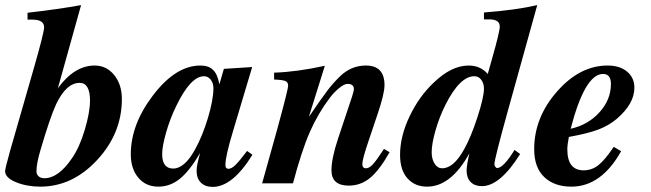

<svg xmlns="http://www.w3.org/2000/svg" viewBox="-34 -719 2554 753"><path d="M284 -699 193 -373Q258 -462 337 -462Q384 -462 414 -424.5Q444 -387 444 -331Q444 -196 347 -91.5Q250 13 124 13Q71 13 28.5 -4.5Q-14 -22 -14 -48Q-14 -57 6 -129L100 -456Q139 -592 139 -612Q139 -642 93 -642H74V-669Q197 -683 284 -699ZM319 -325Q319 -394 278 -394Q226 -394 186 -310Q162 -258 124 -128Q109 -77 109 -47Q109 -35 117.5 -27.5Q126 -20 140 -20Q195 -20 248 -98Q278 -141 298.5 -210Q319 -279 319 -325Z M935 -127 956 -112Q878 14 800 14Q771 14 754 -2.5Q737 -19 737 -50Q737 -71 751 -119Q709 -48 671 -17.5Q633 13 587 13Q538 13 508.5 -22Q479 -57 479 -114Q479 -231 566 -345Q655 -462 752 -462Q784 -462 801.5 -445Q819 -428 826 -390H827L844 -449L955 -456L880 -205Q850 -106 850 -72Q850 -57 862 -57Q874 -57 889 -71.5Q904 -86 935 -127ZM803 -373Q803 -393 792.5 -406.5Q782 -420 766 -420Q714 -420 658 -305Q633 -254 617.5 -199.5Q602 -145 602 -115Q602 -58 645 -58Q690 -58 731 -133Q760 -185 781.5 -256.5Q803 -328 803 -373Z M1472 -135 1494 -122Q1453 -50 1416.5 -20.5Q1380 9 1334 9Q1266 9 1266 -51Q1266 -98 1292 -176L1347 -341Q1354 -364 1354 -369Q1354 -390 1329 -390Q1316 -390 1296 -373.5Q1276 -357 1260 -336Q1213 -274 1181 -201Q1149 -128 1115 0H994L1051 -204Q1096 -368 1096 -383Q1096 -397 1084.5 -401.5Q1073 -406 1041 -407V-434Q1131 -437 1240 -461L1178 -263H1179Q1230 -338 1252 -366.5Q1274 -395 1301 -421Q1344 -462 1401 -462Q1474 -462 1474 -385Q1474 -351 1446 -269L1411 -165Q1387 -94 1387 -76Q1387 -59 1401 -59Q1414 -59 1428 -74Q1442 -89 1472 -135Z M2073 -699 1956 -278Q1905 -94 1905 -75Q1905 -70 1908.5 -65Q1912 -60 1916 -60Q1940 -60 1984 -131L2006 -115Q1927 11 1856 11Q1828 11 1812 -5Q1796 -21 1796 -50Q1796 -70 1807 -118Q1735 13 1641 13Q1593 13 1564 -19.5Q1535 -52 1535 -112Q1535 -184 1572 -262Q1609 -340 1666 -394Q1736 -462 1804 -462Q1850 -462 1879 -429L1897 -493Q1926 -595 1926 -615Q1926 -643 1885 -643H1864V-670Q1993 -680 2073 -699ZM1864 -371Q1864 -392 1853.5 -406Q1843 -420 1827 -420Q1770 -421 1713 -308Q1689 -260 1674 -207.5Q1659 -155 1659 -122Q1659 -95 1670.5 -77Q1682 -59 1700 -59Q1745 -59 1786 -133Q1813 -181 1838.5 -259.5Q1864 -338 1864 -371Z M2373 -143 2402 -126Q2324 13 2207 13Q2140 13 2100.5 -24.5Q2061 -62 2061 -134Q2061 -258 2150.5 -360Q2240 -462 2349 -462Q2397 -462 2425.5 -438Q2454 -414 2454 -375Q2454 -312 2385 -253Q2353 -226 2311.5 -210.5Q2270 -195 2197 -182Q2191 -152 2191 -133Q2191 -51 2255 -51Q2287 -51 2312.5 -71Q2338 -91 2373 -143ZM2362 -390Q2362 -429 2331 -429Q2260 -429 2204 -214Q2272 -229 2317 -278.5Q2362 -328 2362 -390Z"/></svg>

Font: STIX MathJax Main
Style: Bold Italic
Weight: 700
Italic angle: -16.33°
Designer: MicroPress Inc., with final additions and corrections provided by Coen Hoffman, Elsevier (retired)
Version: Version 1.1.1